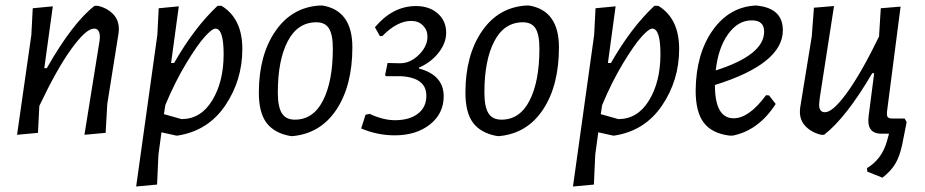

<svg xmlns="http://www.w3.org/2000/svg" viewBox="-20 -486 3361 698"><path d="M42 4 94 -359 99 -456 172 -463 141 -238H150Q244 -403 324 -465H335Q370 -457 391.5 -434.5Q413 -412 412 -378L411 -365L370 -108L364 -3L287 4L342 -338L343 -351Q343 -382 322 -382Q293 -382 240 -309Q187 -236 123 -101L118 -3Z M630 -463 602 -257H613Q686 -385 771 -465H785Q861 -419 861 -308Q861 -194 798.5 -102Q736 -10 625 7H621L567 -5L556 76L551 185L475 192L552 -359L557 -456ZM763 -382Q751 -382 724 -352Q697 -322 656.5 -255Q616 -188 581 -104L576 -71L640 -53Q710 -53 751.5 -121Q793 -189 793 -289Q793 -382 763 -382Z M1143 -466H1152Q1261 -448 1261 -314Q1261 -175 1203 -87.5Q1145 0 1042 9L1033 8Q976 -3 948.5 -40Q921 -77 921 -149Q921 -285 981 -372.5Q1041 -460 1143 -466ZM1130 -405Q1062 -405 1026 -336Q990 -267 990 -150Q990 -98 1004.5 -74.5Q1019 -51 1052 -51Q1119 -51 1154.5 -121Q1190 -191 1190 -309Q1190 -360 1176 -382.5Q1162 -405 1130 -405Z M1415 6Q1352 6 1293 -19L1309 -69L1324 -72Q1373 -49 1416 -49Q1468 -49 1499 -72.5Q1530 -96 1530 -138Q1530 -204 1437 -209H1383L1380 -213L1389 -257L1432 -256Q1470 -255 1502 -286Q1534 -317 1534 -353Q1534 -377 1517.5 -393.5Q1501 -410 1475 -410Q1424 -410 1370 -355H1361L1343 -387Q1408 -464 1492 -464Q1541 -464 1571.5 -437Q1602 -410 1602 -367Q1602 -330 1575 -295Q1548 -260 1503 -240V-237Q1593 -213 1593 -136Q1593 -73 1543 -33.5Q1493 6 1415 6Z M1894 -466H1903Q2012 -448 2012 -314Q2012 -175 1954 -87.5Q1896 0 1793 9L1784 8Q1727 -3 1699.5 -40Q1672 -77 1672 -149Q1672 -285 1732 -372.5Q1792 -460 1894 -466ZM1881 -405Q1813 -405 1777 -336Q1741 -267 1741 -150Q1741 -98 1755.5 -74.5Q1770 -51 1803 -51Q1870 -51 1905.5 -121Q1941 -191 1941 -309Q1941 -360 1927 -382.5Q1913 -405 1881 -405Z M2218 -463 2190 -257H2201Q2274 -385 2359 -465H2373Q2449 -419 2449 -308Q2449 -194 2386.5 -102Q2324 -10 2213 7H2209L2155 -5L2144 76L2139 185L2063 192L2140 -359L2145 -456ZM2351 -382Q2339 -382 2312 -352Q2285 -322 2244.5 -255Q2204 -188 2169 -104L2164 -71L2228 -53Q2298 -53 2339.5 -121Q2381 -189 2381 -289Q2381 -382 2351 -382Z M2800 -108Q2738 -12 2644 7H2632Q2568 -1 2538.5 -40Q2509 -79 2509 -156Q2510 -290 2571 -376Q2632 -462 2729 -466L2737 -465Q2826 -454 2826 -376Q2826 -254 2579 -177Q2579 -56 2647 -56Q2703 -56 2765 -140L2776 -139ZM2713 -412Q2663 -412 2627 -362Q2591 -312 2582 -230Q2758 -286 2758 -371Q2758 -412 2713 -412Z M2965 4Q2931 -4 2909 -26.5Q2887 -49 2888 -82L2889 -95L2931 -353L2939 -458L3012 -464L2960 -129L2958 -108Q2957 -78 2979 -78Q3008 -78 3060 -150Q3112 -222 3176 -354V-359L3182 -456L3254 -462L3205 -83Q3203 -66 3207 -60.5Q3211 -55 3226 -55H3269L3276 -42L3260 39Q3251 82 3235 109Q3219 136 3188 160L3133 138L3132 125Q3184 94 3203 32L3212 0H3184Q3129 0 3138 -65L3158 -220H3151Q3056 -58 2976 4Z"/></svg>

Font: Alegreya Sans
Style: Italic
Weight: 400
Italic angle: -7°
Designer: Juan Pablo del Peral
Foundry: Huerta Tipografica
Version: Version 2.007